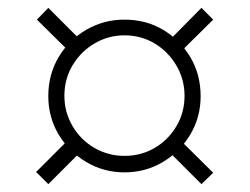

<svg xmlns="http://www.w3.org/2000/svg" viewBox="-20 -596 637 489"><path d="M297 -506Q256 -506 221 -485.5Q186 -465 165 -430Q144 -395 144 -352Q144 -310 165 -274.5Q186 -239 221 -219Q256 -199 297 -199Q339 -199 373.5 -219Q408 -239 429 -274Q450 -309 450 -352Q450 -394 429 -429.5Q408 -465 373.5 -485.5Q339 -506 297 -506ZM103 -576 186 -493 157 -464 74 -546ZM493 -576 523 -546 442 -466 413 -495ZM160 -246 191 -215 103 -127 72 -158ZM436 -242 523 -156 493 -127 407 -213ZM297 -546Q352 -546 395.5 -520Q439 -494 465 -450Q491 -406 491 -351Q491 -298 465 -254Q439 -210 395 -183.5Q351 -157 297 -157Q244 -157 199.5 -183.5Q155 -210 129 -254Q103 -298 103 -351Q103 -406 129 -450Q155 -494 199.5 -520Q244 -546 297 -546Z"/></svg>

Font: Exo 2 Light
Style: Regular
Weight: 300
Designer: Natanael Gama
Foundry: Natanael Gama
Version: Version 2.010